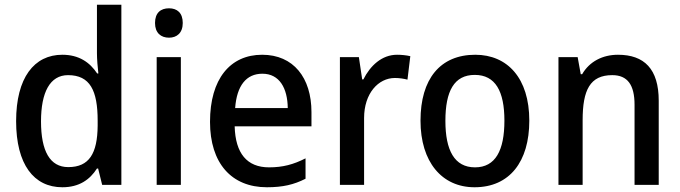

<svg xmlns="http://www.w3.org/2000/svg" viewBox="-20 -780 2870 810"><path d="M243 10C314 10 359 -22 389 -69H394L411 0H492V-760H389V-555C389 -532 392 -494 395 -470H390C359 -517 313 -549 243 -549C124 -549 48 -452 48 -269C48 -86 123 10 243 10ZM268 -75C191 -75 153 -142 153 -268C153 -391 191 -463 267 -463C360 -463 392 -398 392 -271V-250C391 -132 356 -75 268 -75Z M693 -745C658 -745 634 -726 634 -683C634 -641 659 -621 693 -621C726 -621 751 -641 751 -683C751 -726 727 -745 693 -745ZM743 -539H641V0H743Z M1086 -549C951 -549 866 -447 866 -266C866 -92 956 10 1106 10C1173 10 1220 -1 1269 -26V-112C1218 -86 1173 -74 1115 -74C1022 -74 973 -133 970 -247H1294V-307C1294 -452 1218 -549 1086 -549ZM1087 -469C1159 -469 1193 -408 1194 -324H972C979 -419 1019 -469 1087 -469Z M1655 -549C1591 -549 1542 -503 1513 -445H1508L1494 -539H1414V0H1516V-282C1516 -386 1576 -451 1646 -451C1665 -451 1684 -448 1699 -444L1711 -543C1694 -547 1673 -549 1655 -549Z M2213 -271C2213 -450 2121 -549 1985 -549C1837 -549 1754 -447 1754 -271C1754 -97 1844 10 1982 10C2130 10 2213 -98 2213 -271ZM1859 -270C1859 -396 1896 -464 1983 -464C2070 -464 2108 -395 2108 -271C2108 -145 2070 -74 1984 -74C1897 -74 1859 -146 1859 -270Z M2587 -549C2523 -549 2467 -521 2436 -467H2430L2417 -539H2336V0H2438V-273C2438 -400 2469 -463 2563 -463C2628 -463 2657 -421 2657 -338V0H2759V-355C2759 -489 2698 -549 2587 -549Z"/></svg>

Font: Noto Sans Devanagari SemiCondensed Medium
Style: Regular
Weight: 500
Width: 4
Designer: Jelle Bosma - Monotype Design Team
Foundry: Monotype Imaging Inc.
Version: Version 2.004